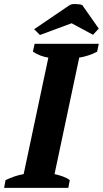

<svg xmlns="http://www.w3.org/2000/svg" viewBox="-34 -913 500 933"><path d="M298 0H-14L-7 -38Q40 -60 81 -67L201 -633Q181 -636 161.5 -643.5Q142 -651 126 -662L134 -700H446L438 -662Q418 -651 394.5 -643.5Q371 -636 351 -633L231 -67Q250 -63 270 -56Q290 -49 305 -38ZM160 -743 132 -771 304 -888Q316 -895 337 -893Q356 -893 366 -888L446 -774L418 -744L314 -800Z"/></svg>

Font: PT Serif
Style: Bold Italic
Weight: 700
Italic angle: -12°
Designer: A.Korolkova, O.Umpeleva, V.Yefimov
Foundry: ParaType Ltd
Version: Version 1.000W OFL